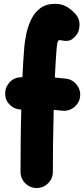

<svg xmlns="http://www.w3.org/2000/svg" viewBox="-20 -889 437 995"><path d="M6.8 -398.4Q4.9 -433.1 27.3 -459.7Q49.8 -486.3 84 -488.3Q89.8 -488.8 96.2 -489.3Q98.1 -532.2 100.6 -572Q103 -611.8 106 -646Q108.4 -673.8 116 -711.7Q123.5 -749.5 140.4 -785.6Q157.2 -821.8 187.5 -845.5Q217.8 -869.1 265.6 -869.1Q302.7 -869.1 329.3 -851.8Q356 -834.5 373 -814.5Q393.6 -790.5 392.1 -757.3Q390.6 -724.1 374 -705.1Q355 -682.6 339.1 -679Q323.2 -675.3 305.2 -678.7Q294.4 -681.2 288.1 -681.2Q282.2 -681.2 278.8 -671.6Q275.4 -662.1 272.9 -631.8Q270.5 -601.1 268.3 -564.5Q266.1 -527.8 264.2 -487.3Q292 -484.9 321.3 -481.4Q355.5 -477.5 377.2 -450.2Q398.9 -422.9 395 -388.7Q391.1 -354.5 363.5 -333Q335.9 -311.5 301.8 -315.4Q279.3 -317.9 258.3 -319.8Q255.9 -231.4 254.9 -147Q253.9 -62.5 253.9 2Q253.9 36.1 229.2 60.8Q204.6 85.4 169.9 85.4Q135.7 85.4 111.1 60.8Q86.4 36.1 86.4 2Q86.4 -63 87.2 -147.7Q87.9 -232.4 90.3 -321.3Q58.1 -321.3 33.4 -343.5Q8.8 -365.7 6.8 -398.4Z"/></svg>

Font: Mikhak-DS2-FD Black
Style: Regular
Weight: 900
Designer: Amin Abedi
Version: Version 3.2